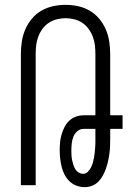

<svg xmlns="http://www.w3.org/2000/svg" viewBox="-20 -763 540 791"><path d="M329 8Q312 8 295.5 2Q279 -4 266.5 -16Q254 -28 246 -43.5Q238 -59 234 -75.5Q230 -92 228 -109Q226 -126 226 -144Q226 -160 227.5 -176.5Q229 -193 233.5 -208.5Q238 -224 245.5 -239Q253 -254 264.5 -265Q276 -276 291.5 -282Q307 -288 324 -288H373V-540Q373 -558 371 -576Q369 -594 362.5 -611.5Q356 -629 345 -644Q334 -659 319 -669Q304 -679 286 -683.5Q268 -688 250 -688Q232 -688 214 -683.5Q196 -679 181 -669Q166 -659 155 -644Q144 -629 137.5 -611.5Q131 -594 129 -576Q127 -558 127 -540V0H66V-540Q66 -566 70 -592Q74 -618 84 -641.5Q94 -665 111 -685.5Q128 -706 150.5 -719Q173 -732 198.5 -737.5Q224 -743 250 -743Q276 -743 301.5 -737.5Q327 -732 349.5 -719Q372 -706 389 -685.5Q406 -665 416 -641.5Q426 -618 430 -592Q434 -566 434 -540V-288H485V-232H434V-195Q434 -179 433.5 -163.5Q433 -148 431 -132Q429 -116 425.5 -100.5Q422 -85 417 -70Q412 -55 404.5 -41Q397 -27 386 -15.5Q375 -4 360 2Q345 8 329 8ZM323 -47Q333 -47 341 -54.5Q349 -62 354 -71.5Q359 -81 362 -91Q365 -101 367 -111.5Q369 -122 370 -132.5Q371 -143 372 -153.5Q373 -164 373 -174.5Q373 -185 373 -195V-232H324Q309 -232 298 -222Q287 -212 282 -199Q277 -186 275.5 -171.5Q274 -157 274 -143Q274 -133 274.5 -123Q275 -113 277 -103.5Q279 -94 282 -84.5Q285 -75 290 -66.5Q295 -58 304 -52.5Q313 -47 323 -47Z"/></svg>

Font: Iosevka Fixed Light
Style: Regular
Weight: 300
Monospace: yes
Designer: Belleve Invis
Foundry: Belleve Invis
Version: Version 32.3.0